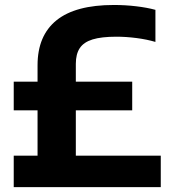

<svg xmlns="http://www.w3.org/2000/svg" viewBox="-20 -770 712 790"><path d="M134.5 -48.5V-501.5Q134.5 -623.5 212.5 -686.5Q290.5 -749.5 448.5 -749.5Q495.5 -749.5 540 -744.2Q584.5 -739 619.5 -729.5V-597.5Q584 -608 541.2 -613.5Q498.5 -619 459 -619Q397.5 -619 361 -607.8Q324.5 -596.5 308.2 -572Q292 -547.5 292 -507.5V-48.5ZM36.5 0V-129.5H641.5V0ZM36.5 -316V-434H524V-316Z"/></svg>

Font: Encode Sans SC
Style: Bold
Weight: 700
Version: Version 3.002